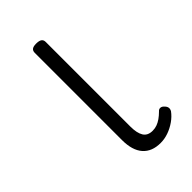

<svg xmlns="http://www.w3.org/2000/svg" viewBox="-172 -571 645 645"><g transform="rotate(-45 150.0 -249.0)"><path d="M192 17Q151 17 129 -8Q107 -33 107 -82V-496Q107 -506 113 -510.5Q119 -515 132 -515Q146 -515 152.5 -510.5Q159 -506 159 -496V-94Q159 -63 169 -47Q179 -31 202 -31Q213 -31 223 -34.5Q233 -38 243 -45Q253 -52 263 -62Q268 -68 275 -67.5Q282 -67 288 -60Q294 -54 295 -47.5Q296 -41 292 -34Q281 -19 264.5 -7.5Q248 4 229.5 10.5Q211 17 192 17Z"/></g></svg>

Font: Playwrite BE WAL ExtraLight
Style: Regular
Weight: 250
Version: Version 1.002